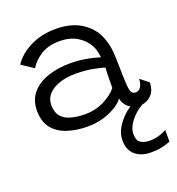

<svg xmlns="http://www.w3.org/2000/svg" viewBox="-140 -644 934 1011"><g transform="rotate(-20 327.0 -138.5)"><path d="M268.5 11Q206 11 155 -5.8Q104 -22.5 74.2 -59.5Q44.5 -96.5 44.5 -158.5Q44.5 -217 77.2 -256Q110 -295 167 -314.5Q224 -334 296.5 -334Q332 -334 366 -328.8Q400 -323.5 424.8 -317.2Q449.5 -311 457.5 -308Q455.5 -326 451.2 -343.8Q447 -361.5 439 -375.5Q419 -413.5 379 -438Q339 -462.5 280.5 -462.5Q217.5 -462.5 175.2 -435.8Q133 -409 111.5 -372.5L44.5 -417Q76.5 -466 139.5 -498Q202.5 -530 283.5 -530Q366.5 -530 421.5 -496.8Q476.5 -463.5 501.5 -412Q514.5 -384.5 522 -352.5Q529.5 -320.5 530.5 -271.5Q531.5 -217 532.5 -180.8Q533.5 -144.5 535.5 -120.5Q538 -89.5 545.8 -80.5Q553.5 -71.5 567.5 -71.5Q584 -71.5 595.2 -87.5Q606.5 -103.5 607.5 -133L654.5 -95.5Q653 -52 630.8 -28.2Q608.5 -4.5 578.5 0Q555.5 11.5 532.5 32.8Q509.5 54 494.5 79.8Q479.5 105.5 479.5 130.5Q479.5 166 498.5 179.2Q517.5 192.5 548 192.5Q578 192.5 599.2 186.2Q620.5 180 644.5 168V232.5Q626 240.5 599.2 246.8Q572.5 253 533.5 253Q480 253 447 224.5Q414 196 414 144Q414 97 445 54.8Q476 12.5 514.5 -11.5Q496 -22.5 485.2 -39Q474.5 -55.5 472.5 -72Q461.5 -53.5 432 -34.5Q402.5 -15.5 360.2 -2.2Q318 11 268.5 11ZM281 -54.5Q334 -54.5 382 -77.8Q430 -101 458.5 -135.5Q458.5 -171.5 459 -198.5Q459.5 -225.5 461 -249Q445.5 -254.5 401 -263.5Q356.5 -272.5 299.5 -272.5Q250 -272.5 210.5 -259Q171 -245.5 148.2 -220.8Q125.5 -196 125.5 -161.5Q125.5 -119.5 145.5 -96.2Q165.5 -73 200.8 -63.8Q236 -54.5 281 -54.5Z"/></g></svg>

Font: Grandstander Light
Style: Regular
Weight: 300
Designer: Tyler Finck
Foundry: Etcetera Type Co
Version: Version 1.200; ttfautohint (v1.8.3)